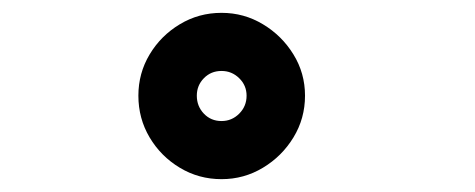

<svg xmlns="http://www.w3.org/2000/svg" viewBox="-20 -793 740 299"><path d="M325 -514Q289.5 -514 260 -531.8Q230.5 -549.5 213 -579Q195.5 -608.5 195.5 -644Q195.5 -679 213 -708.2Q230.5 -737.5 260 -755.2Q289.5 -773 325 -773Q360 -773 389.5 -755.2Q419 -737.5 437 -708.2Q455 -679 455 -644Q455 -608.5 437 -579Q419 -549.5 389.5 -531.8Q360 -514 325 -514ZM325 -604.5Q341 -604.5 352.5 -616Q364 -627.5 364 -644Q364 -660 352.5 -671.2Q341 -682.5 325 -682.5Q308.5 -682.5 297.5 -671.2Q286.5 -660 286.5 -644Q286.5 -627.5 297.5 -616Q308.5 -604.5 325 -604.5Z"/></svg>

Font: Trispace SemiExpanded
Style: Bold
Weight: 700
Width: 6
Designer: Tyler Finck
Foundry: Etcetera Type Company
Version: Version 1.210; ttfautohint (v1.8.3)